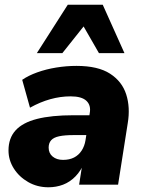

<svg xmlns="http://www.w3.org/2000/svg" viewBox="-20 -782 608 813"><path d="M185 11Q138 11 99.5 -11Q61 -33 38.5 -68.5Q16 -104 16 -145Q16 -197 46 -230Q76 -263 137 -278.5Q198 -294 291 -294H370L356 -210H291Q254 -210 230.5 -205Q207 -200 196.5 -188Q186 -176 186 -157Q186 -133 203 -119Q220 -105 247 -105Q274 -105 293.5 -115Q313 -125 325.5 -144Q338 -163 342 -188L360 -303Q366 -336 346 -355Q326 -374 279 -374Q236 -374 193 -362Q150 -350 107 -326L74 -444Q100 -462 137.5 -475.5Q175 -489 218 -496Q261 -503 304 -503Q395 -503 446 -470Q497 -437 514.5 -382Q532 -327 521 -261L480 0H315L330 -96H338Q323 -59 299.5 -35Q276 -11 247 0Q218 11 185 11ZM136 -557 267 -762H415L507 -557H399L334 -670L244 -557Z"/></svg>

Font: Nunito Sans 12pt ExtraLight 12pt Black
Style: Italic
Weight: 900
Italic angle: -9°
Version: Version 3.101;gftools[0.9.27]